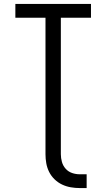

<svg xmlns="http://www.w3.org/2000/svg" viewBox="-20 -755 540 975"><path d="M385 200Q362 200 339 196Q316 192 295 182Q274 172 257 155.5Q240 139 229.5 118Q219 97 215 74Q211 51 211 28V-665H58V-735H442V-665H289V28Q289 48 294.5 67.5Q300 87 313.5 102Q327 117 346 123.5Q365 130 385 130H420V200Z"/></svg>

Font: Iosevka Curly
Style: Regular
Weight: 400
Monospace: yes
Designer: Belleve Invis
Foundry: Belleve Invis
Version: Version 22.1.2; ttfautohint (v1.8.4)